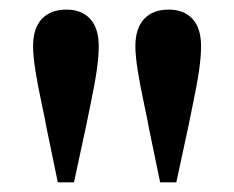

<svg xmlns="http://www.w3.org/2000/svg" viewBox="-20 -840 480 394"><path d="M116.2 -820.3Q147.5 -820.3 165 -801.3Q182.6 -782.2 182.6 -745.1Q182.6 -724.6 178.7 -696.8Q174.8 -668.9 165.5 -624.5Q156.2 -580.1 156.2 -579.1L131.8 -465.8H98.6L75.2 -579.1Q73.2 -591.8 65.4 -627.9Q57.6 -664.1 52.7 -694.8Q47.9 -725.6 47.9 -745.1Q47.9 -782.2 65.9 -801.3Q84 -820.3 116.2 -820.3ZM326.2 -820.3Q357.4 -820.3 375 -801.3Q392.6 -782.2 392.6 -745.1Q392.6 -724.6 388.7 -696.8Q384.8 -668.9 375.5 -624.5Q366.2 -580.1 366.2 -579.1L341.8 -465.8H308.6L285.2 -579.1Q283.2 -591.8 275.4 -627.9Q267.6 -664.1 262.7 -694.8Q257.8 -725.6 257.8 -745.1Q257.8 -782.2 275.9 -801.3Q293.9 -820.3 326.2 -820.3Z"/></svg>

Font: GenYoMin TW TTF Bold
Style: Regular
Weight: 700
Version: Version 1.300